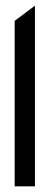

<svg xmlns="http://www.w3.org/2000/svg" viewBox="-20 -661 184 681"><path d="M32 0H104V-641L32 -587Z"/></svg>

Font: Charger Pro
Style: Nar
Weight: 400
Designer: Jasper
Foundry: Cannot Into Space Fonts
Version: Version 1.09